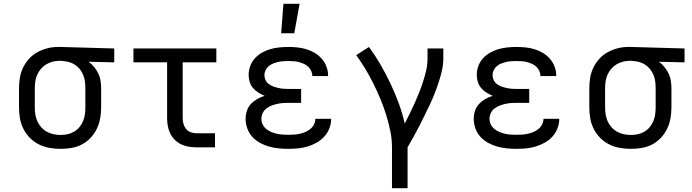

<svg xmlns="http://www.w3.org/2000/svg" viewBox="-20 -775 3640 1010"><path d="M299 8Q270 8 241 3Q212 -2 185.5 -15Q159 -28 138 -49Q117 -70 103.5 -96.5Q90 -123 85 -152Q80 -181 80 -210V-310Q80 -338 84.5 -366Q89 -394 101.5 -419.5Q114 -445 133 -466Q152 -487 177 -500.5Q202 -514 229 -521Q256 -528 285 -528H300L581 -520V-447L446 -450Q462 -439 475 -423Q488 -407 497 -388.5Q506 -370 509 -350Q512 -330 512 -310V-210Q512 -181 507 -152.5Q502 -124 489.5 -98Q477 -72 457 -50.5Q437 -29 411.5 -15.5Q386 -2 357 3Q328 8 299 8ZM299 -65Q317 -65 335.5 -69Q354 -73 370 -82.5Q386 -92 398 -106.5Q410 -121 417 -138Q424 -155 426.5 -173.5Q429 -192 429 -210V-310Q429 -327 427 -344.5Q425 -362 418.5 -378.5Q412 -395 401.5 -409Q391 -423 376.5 -433Q362 -443 345 -448Q328 -453 311 -454L300 -455H291Q273 -455 255 -450Q237 -445 221.5 -435.5Q206 -426 194.5 -412Q183 -398 175.5 -381Q168 -364 165.5 -346Q163 -328 163 -310V-210Q163 -191 166 -172.5Q169 -154 176.5 -137Q184 -120 197 -105.5Q210 -91 226.5 -82Q243 -73 261.5 -69Q280 -65 299 -65Z M1013 0Q993 0 972 -3.5Q951 -7 932.5 -16Q914 -25 899 -40Q884 -55 875 -74Q866 -93 862.5 -113.5Q859 -134 859 -155V-447H682V-520H1118V-447H941V-155Q941 -139 945 -124Q949 -109 958.5 -97Q968 -85 983 -79.5Q998 -74 1013 -74H1111V0Z M1497 8Q1472 8 1446 5.5Q1420 3 1395.5 -4Q1371 -11 1348 -23.5Q1325 -36 1307.5 -55Q1290 -74 1281 -99Q1272 -124 1272 -150Q1272 -171 1278.5 -191.5Q1285 -212 1299.5 -227.5Q1314 -243 1333 -254Q1352 -265 1372 -271Q1355 -278 1339 -288Q1323 -298 1311 -312Q1299 -326 1293.5 -344Q1288 -362 1288 -381Q1288 -405 1296.5 -428Q1305 -451 1321 -468.5Q1337 -486 1358 -498Q1379 -510 1402 -516.5Q1425 -523 1449 -525.5Q1473 -528 1497 -528Q1521 -528 1545 -525.5Q1569 -523 1592 -516Q1615 -509 1636 -496.5Q1657 -484 1673 -465.5Q1689 -447 1697.5 -424Q1706 -401 1706 -377V-375H1623V-376Q1623 -389 1617 -402Q1611 -415 1601 -424.5Q1591 -434 1578 -439.5Q1565 -445 1552 -448.5Q1539 -452 1525 -453Q1511 -454 1497 -454Q1484 -454 1470 -453Q1456 -452 1443 -449Q1430 -446 1417 -441Q1404 -436 1393.5 -427Q1383 -418 1377 -405.5Q1371 -393 1371 -380Q1371 -366 1377 -353.5Q1383 -341 1394.5 -332.5Q1406 -324 1419 -319.5Q1432 -315 1445.5 -312Q1459 -309 1472.5 -308Q1486 -307 1500 -307H1564V-234H1500Q1484 -234 1468.5 -233Q1453 -232 1438 -228.5Q1423 -225 1408.5 -219.5Q1394 -214 1381.5 -204.5Q1369 -195 1362 -180.5Q1355 -166 1355 -151Q1355 -135 1361.5 -121Q1368 -107 1380 -97Q1392 -87 1406.5 -81Q1421 -75 1436 -71.5Q1451 -68 1466.5 -67Q1482 -66 1497 -66Q1513 -66 1528 -67Q1543 -68 1558 -71.5Q1573 -75 1587 -81Q1601 -87 1613 -97Q1625 -107 1632 -121Q1639 -135 1639 -150H1722V-149Q1722 -124 1712.5 -99.5Q1703 -75 1685.5 -56Q1668 -37 1645.5 -24.5Q1623 -12 1598.5 -4.5Q1574 3 1548.5 5.5Q1523 8 1497 8ZM1459 -600 1471 -755H1556L1528 -600Z M2042 215V0Q2042 -44 2033 -87Q2024 -130 2011 -172Q1998 -214 1981 -254.5Q1964 -295 1944.5 -334.5Q1925 -374 1902.5 -411.5Q1880 -449 1854 -485L1921 -528Q1954 -483 1982 -434.5Q2010 -386 2034 -335.5Q2058 -285 2077.5 -232Q2097 -179 2109 -125Q2123 -152 2136.5 -179.5Q2150 -207 2162.5 -235Q2175 -263 2186 -291Q2197 -319 2206.5 -348.5Q2216 -378 2222.5 -407.5Q2229 -437 2229 -468V-520H2312V-468Q2312 -436 2305 -405Q2298 -374 2288 -343.5Q2278 -313 2266.5 -283.5Q2255 -254 2241.5 -225.5Q2228 -197 2214 -168.5Q2200 -140 2185.5 -111.5Q2171 -83 2155.5 -55.5Q2140 -28 2124 0V215Z M2697 8Q2672 8 2646 5.5Q2620 3 2595.5 -4Q2571 -11 2548 -23.5Q2525 -36 2507.5 -55Q2490 -74 2481 -99Q2472 -124 2472 -150Q2472 -171 2478.5 -191.5Q2485 -212 2499.5 -227.5Q2514 -243 2533 -254Q2552 -265 2572 -271Q2555 -278 2539 -288Q2523 -298 2511 -312Q2499 -326 2493.5 -344Q2488 -362 2488 -381Q2488 -405 2496.5 -428Q2505 -451 2521 -468.5Q2537 -486 2558 -498Q2579 -510 2602 -516.5Q2625 -523 2649 -525.5Q2673 -528 2697 -528Q2721 -528 2745 -525.5Q2769 -523 2792 -516Q2815 -509 2836 -496.5Q2857 -484 2873 -465.5Q2889 -447 2897.5 -424Q2906 -401 2906 -377V-375H2823V-376Q2823 -389 2817 -402Q2811 -415 2801 -424.5Q2791 -434 2778 -439.5Q2765 -445 2752 -448.5Q2739 -452 2725 -453Q2711 -454 2697 -454Q2684 -454 2670 -453Q2656 -452 2643 -449Q2630 -446 2617 -441Q2604 -436 2593.5 -427Q2583 -418 2577 -405.5Q2571 -393 2571 -380Q2571 -366 2577 -353.5Q2583 -341 2594.5 -332.5Q2606 -324 2619 -319.5Q2632 -315 2645.5 -312Q2659 -309 2672.5 -308Q2686 -307 2700 -307H2764V-234H2700Q2684 -234 2668.5 -233Q2653 -232 2638 -228.5Q2623 -225 2608.5 -219.5Q2594 -214 2581.5 -204.5Q2569 -195 2562 -180.5Q2555 -166 2555 -151Q2555 -135 2561.5 -121Q2568 -107 2580 -97Q2592 -87 2606.5 -81Q2621 -75 2636 -71.5Q2651 -68 2666.5 -67Q2682 -66 2697 -66Q2713 -66 2728 -67Q2743 -68 2758 -71.5Q2773 -75 2787 -81Q2801 -87 2813 -97Q2825 -107 2832 -121Q2839 -135 2839 -150H2922V-149Q2922 -124 2912.5 -99.5Q2903 -75 2885.5 -56Q2868 -37 2845.5 -24.5Q2823 -12 2798.5 -4.5Q2774 3 2748.5 5.5Q2723 8 2697 8Z M3299 8Q3270 8 3241 3Q3212 -2 3185.5 -15Q3159 -28 3138 -49Q3117 -70 3103.5 -96.5Q3090 -123 3085 -152Q3080 -181 3080 -210V-310Q3080 -338 3084.5 -366Q3089 -394 3101.5 -419.5Q3114 -445 3133 -466Q3152 -487 3177 -500.5Q3202 -514 3229 -521Q3256 -528 3285 -528H3300L3581 -520V-447L3446 -450Q3462 -439 3475 -423Q3488 -407 3497 -388.5Q3506 -370 3509 -350Q3512 -330 3512 -310V-210Q3512 -181 3507 -152.5Q3502 -124 3489.5 -98Q3477 -72 3457 -50.5Q3437 -29 3411.5 -15.5Q3386 -2 3357 3Q3328 8 3299 8ZM3299 -65Q3317 -65 3335.5 -69Q3354 -73 3370 -82.5Q3386 -92 3398 -106.5Q3410 -121 3417 -138Q3424 -155 3426.5 -173.5Q3429 -192 3429 -210V-310Q3429 -327 3427 -344.5Q3425 -362 3418.5 -378.5Q3412 -395 3401.5 -409Q3391 -423 3376.5 -433Q3362 -443 3345 -448Q3328 -453 3311 -454L3300 -455H3291Q3273 -455 3255 -450Q3237 -445 3221.5 -435.5Q3206 -426 3194.5 -412Q3183 -398 3175.5 -381Q3168 -364 3165.5 -346Q3163 -328 3163 -310V-210Q3163 -191 3166 -172.5Q3169 -154 3176.5 -137Q3184 -120 3197 -105.5Q3210 -91 3226.5 -82Q3243 -73 3261.5 -69Q3280 -65 3299 -65Z"/></svg>

Font: Nova
Style: Regular
Weight: 400
Monospace: yes
Designer: Belleve Invis
Foundry: Belleve Invis
Version: Version 24.1.4; ttfautohint (v1.8.4)